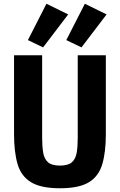

<svg xmlns="http://www.w3.org/2000/svg" viewBox="-20 -993 640 1025"><path d="M205 -698V-256Q205 -212 210.5 -178.5Q216 -145 236 -127Q256 -109 300 -109Q344 -109 364 -127Q384 -145 389.5 -178.5Q395 -212 395 -256V-698H545V-276Q545 -181 526 -116.5Q507 -52 454.5 -20Q402 12 300 12Q199 12 146 -20Q93 -52 74 -116.5Q55 -181 55 -276V-698ZM210 -740 129 -779 228 -973 344 -916ZM415 -740 334 -779 433 -973 549 -916Z"/></svg>

Font: Lilex Nerd Font
Style: Bold
Weight: 700
Designer: Mike Abbink, Paul van der Laan, Pieter van Rosmalen, Mikhael Khrustik
Foundry: Mikhael Khrustik
Version: Version 2.400; ttfautohint (v1.8.4.7-5d5b);Nerd Fonts 3.3.0